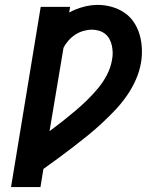

<svg xmlns="http://www.w3.org/2000/svg" viewBox="-20 -763 640 783"><path d="M25 0 146 -735H266L262 -712Q290 -727 320 -735Q350 -743 379 -743Q408 -743 436 -735Q464 -727 487 -711.5Q510 -696 525.5 -673Q541 -650 549 -623Q557 -596 558.5 -566Q560 -536 555 -507Q549 -472 534 -438Q519 -404 497.5 -373Q476 -342 450 -314.5Q424 -287 396 -261Q368 -235 338.5 -211Q309 -187 279 -164Q249 -141 218.5 -118.5Q188 -96 157 -74L145 0ZM182 -228Q209 -248 235 -268.5Q261 -289 286.5 -310.5Q312 -332 336 -355.5Q360 -379 381 -404.5Q402 -430 417 -459.5Q432 -489 437 -520Q440 -535 439.5 -549.5Q439 -564 436 -578Q433 -592 426 -604.5Q419 -617 408 -625.5Q397 -634 383 -638Q369 -642 355 -642Q338 -642 320.5 -637Q303 -632 287.5 -622Q272 -612 259.5 -598Q247 -584 239 -568Z"/></svg>

Font: Zed Sans Extended
Style: Bold Italic
Weight: 700
Width: 7
Italic angle: -9°
Designer: Belleve Invis
Foundry: Belleve Invis
Version: Version 1.0.0; ttfautohint (v1.8.4)